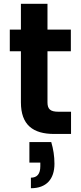

<svg xmlns="http://www.w3.org/2000/svg" viewBox="-20 -711 432 1019"><path d="M290 -118C247 -118 232 -132 232 -168V-439H356V-554H232V-691H91V-554H32V-439H91V-168C91 -48 155 0 268 0H357V-118ZM136 152H194V171C194 212 177 232 144 232V288C227 288 269 239 269 158C269 118 263 80 252 43H136Z"/></svg>

Font: Matrixport Bold
Style: Regular
Weight: 600
Designer: Ninad Kale (Devanagari), Jonny Pinhorn (Latin)
Foundry: Indian Type Foundry
Version: Version 2.000;PS 1.0;hotconv 1.0.79;makeotf.lib2.5.61930; tt